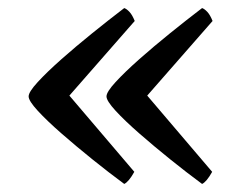

<svg xmlns="http://www.w3.org/2000/svg" viewBox="-20 -498 605 476"><path d="M288 -42Q250 -70 209 -103Q168 -136 132 -167.5Q96 -199 73.5 -223.5Q51 -248 51 -259Q51 -270 73.5 -294.5Q96 -319 131.5 -350.5Q167 -382 208.5 -415.5Q250 -449 288 -478Q294 -476 301 -468.5Q308 -461 314 -446L152 -261L313 -72Q299 -47 288 -42ZM481 -42Q443 -70 402 -103Q361 -136 325 -167.5Q289 -199 266.5 -223.5Q244 -248 244 -259Q244 -270 266.5 -294.5Q289 -319 324.5 -350.5Q360 -382 401.5 -415.5Q443 -449 481 -478Q487 -476 494 -468.5Q501 -461 507 -446L345 -261L506 -72Q492 -47 481 -42Z"/></svg>

Font: Texturina
Style: Regular
Weight: 400
Designer: Guillermo Torres Carreño
Foundry: Omnibus-Type
Version: Version 1.002; ttfautohint (v1.8.3)